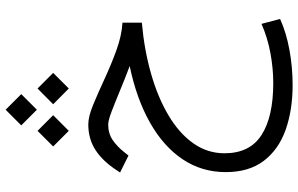

<svg xmlns="http://www.w3.org/2000/svg" viewBox="-214 -538 1089 702"><g transform="rotate(-90 331.0 -187.5)"><path d="M280.3 -711.9 337.4 -654.8 280.3 -597.7 223.1 -654.8ZM357.9 -595.2 415 -538.1 357.9 -481 300.3 -538.1ZM203.1 -595.2 260.3 -538.1 203.1 -481 146 -538.1ZM598.6 -284.7V-213.9Q499.5 -205.1 412.8 -180.4Q326.2 -155.8 260.5 -116.9Q194.8 -78.1 158 -26.4Q121.1 25.4 121.1 88.4Q121.1 180.7 187.7 223.6Q254.4 266.6 377.9 266.6Q431.6 266.6 488 256.1Q544.4 245.6 594.2 223.6L612.3 291.5Q563 314 499.5 325.7Q436 337.4 370.6 337.4Q279.3 337.4 207.3 312Q135.3 286.6 93.8 232.4Q52.2 178.2 52.2 92.8Q52.2 5.4 99.1 -64.7Q146 -134.8 233.2 -184.1Q320.3 -233.4 439.9 -258.3Q394.5 -275.4 351.1 -293.5Q307.6 -311.5 274.4 -324.2Q241.2 -336.9 226.1 -336.9Q193.8 -336.9 169.7 -320.6Q145.5 -304.2 124 -276.9L112.8 -262.7L50.8 -293.5L57.6 -303.7Q90.8 -355.5 131.8 -382.6Q172.9 -409.7 226.6 -409.7Q255.4 -409.7 298.6 -391.8Q341.8 -374 393.3 -350.1Q444.8 -326.2 497.8 -306.9Q550.8 -287.6 598.6 -284.7Z"/></g></svg>

Font: Vazirmatn UI NL Light
Style: Regular
Weight: 300
Designer: Saber Rastikerdar
Foundry: Saber Rastikerdar
Version: Version 33.003